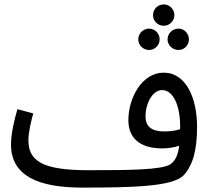

<svg xmlns="http://www.w3.org/2000/svg" viewBox="-20 -831 957 872"><path d="M724 -714C750 -714 772 -736 772 -762C772 -789 750 -811 724 -811C696 -811 675 -789 675 -762C675 -736 696 -714 724 -714ZM657 -604C684 -604 705 -626 705 -652C705 -679 684 -701 657 -701C630 -701 608 -679 608 -652C608 -626 630 -604 657 -604ZM791 -604C817 -604 838 -626 838 -652C838 -679 817 -701 791 -701C763 -701 741 -679 741 -652C741 -626 763 -604 791 -604ZM353 21C578 21 765 17 814 -35C858 -82 875 -155 875 -255C875 -386 825 -501 723 -501C626 -501 563 -388 563 -285C563 -207 612 -157 717 -157C742 -157 770 -161 794 -169C788 -127 777 -101 754 -85C716 -59 561 -58 379 -58C169 -58 109 -102 109 -195C109 -232 123 -287 131 -316L59 -335C45 -285 30 -226 30 -175C30 -31 156 21 353 21ZM641 -302C641 -364 674 -422 716 -422C769 -422 798 -346 798 -261C798 -255 798 -250 798 -244C776 -237 750 -234 726 -234C669 -234 641 -256 641 -302Z"/></svg>

Font: Noto Sans Arabic SemCond
Style: Regular
Weight: 400
Width: 4
Designer: Monotype Design Team, Nadine Chahine, Nizar Qandah and Khaled Hosny
Foundry: Monotype Imaging Inc.
Version: Version 2.012